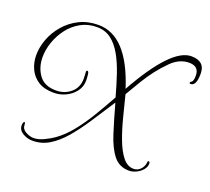

<svg xmlns="http://www.w3.org/2000/svg" viewBox="-117 -771 1077 983"><g transform="rotate(20 421.0 -279.5)"><path d="M149 63Q121 63 96 48Q71 33 71 8Q71 -13 80 -13Q84 -13 84 0Q84 23 106.5 35.5Q129 48 150 48Q176 48 207 33Q238 18 257 4Q298 -25 335.5 -71.5Q373 -118 407.5 -175.5Q442 -233 474 -291Q457 -353 438.5 -408Q420 -463 396 -505.5Q372 -548 339.5 -572.5Q307 -597 262 -597Q213 -597 174 -575Q135 -553 108 -517.5Q81 -482 66.5 -440Q52 -398 52 -358Q52 -302 81.5 -261Q111 -220 175 -220Q221 -220 254.5 -248.5Q288 -277 288 -326Q288 -340 287 -350.5Q286 -361 286 -364Q288 -370 292 -370Q299 -370 301 -352Q303 -334 303 -320Q303 -287 283.5 -261Q264 -235 233 -220Q202 -205 167 -205Q115 -205 82.5 -226Q50 -247 34 -281.5Q18 -316 18 -356Q18 -399 34.5 -443.5Q51 -488 83.5 -526Q116 -564 162 -587Q208 -610 266 -610Q424 -610 507 -350Q659 -622 767 -622Q842 -622 842 -554Q842 -487 811 -487Q805 -487 805 -491Q805 -497 812 -500Q822 -506 822 -536Q822 -587 768 -587Q716 -587 672 -544Q639 -511 614 -478.5Q589 -446 566.5 -409Q544 -372 516 -324Q530 -268 545.5 -207.5Q561 -147 580.5 -95Q600 -43 625.5 -11Q651 21 685 21Q707 21 722.5 4.5Q738 -12 740 -35Q740 -42 745 -42Q752 -42 752 -31Q752 -13 738.5 3Q725 19 705 28.5Q685 38 666 38Q613 38 581.5 -1.5Q550 -41 528 -110Q506 -179 482 -266Q437 -196 397.5 -136Q358 -76 319.5 -31.5Q281 13 239.5 38Q198 63 149 63Z"/></g></svg>

Font: Updock
Style: Regular
Weight: 400
Designer: Robert E. Leuschke
Foundry: Robert E. Leuschke
Version: Version 1.010; ttfautohint (v1.8.4.7-5d5b)